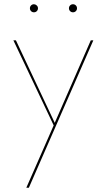

<svg xmlns="http://www.w3.org/2000/svg" viewBox="-20 -596 503 905"><path d="M420 -406 116 289H104L233 -5L43 -406H55L238 -17L408 -406ZM121 -557Q121 -565 126.5 -570.5Q132 -576 140 -576Q147 -576 153 -570.5Q159 -565 159 -557Q159 -549 153.5 -543.5Q148 -538 140 -538Q132 -538 126.5 -543.5Q121 -549 121 -557ZM305 -557Q305 -565 310.5 -570.5Q316 -576 324 -576Q332 -576 337.5 -570.5Q343 -565 343 -557Q343 -549 337.5 -543.5Q332 -538 324 -538Q316 -538 310.5 -543.5Q305 -549 305 -557Z"/></svg>

Font: Ysabeau Hairline
Style: Regular
Weight: 100
Designer: Christian Thalmann (Catharsis Fonts)
Version: Version 0.003